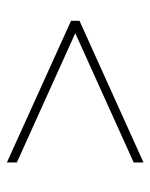

<svg xmlns="http://www.w3.org/2000/svg" viewBox="40 -602 434 554"><g transform="rotate(90 257.0 -325.0)"><path d="M448.7 -493.7 75.7 -325.2 448.7 -156.7V-127.9L40 -313V-337.4L448.7 -522Z"/></g></svg>

Font: Vazirmatn FD Thin
Style: Regular
Weight: 100
Designer: Saber Rastikerdar
Foundry: Saber Rastikerdar
Version: Version 33.003